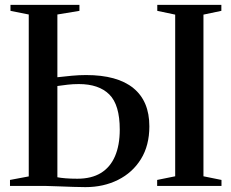

<svg xmlns="http://www.w3.org/2000/svg" viewBox="-20 -763 950 788"><path d="M330.5 5Q310.5 5 281 4Q251.5 3 220.5 1.8Q189.5 0.5 163.5 0H21V-24.5L98 -39V-703.5L23 -718.5V-743H306V-718.5L215.5 -703.5V-446Q245 -449.5 275 -452.2Q305 -455 333 -455Q461.5 -455 527.2 -401.5Q593 -348 593 -244.5Q593 -166 558.5 -110.2Q524 -54.5 464.5 -24.8Q405 5 330.5 5ZM297.5 -29.5Q355.5 -29.5 394 -53Q432.5 -76.5 452 -121.8Q471.5 -167 471.5 -231Q471.5 -333 428.5 -375.5Q385.5 -418 303.5 -418Q279 -418 257.8 -415.5Q236.5 -413 215.5 -410V-35.5Q228 -33 249.5 -31.2Q271 -29.5 297.5 -29.5ZM699 -39.5V-703L625.5 -718.5V-743H888.5V-718.5L815 -703V-39.5L889 -24.5V0H625V-24.5Z"/></svg>

Font: Merriweather 120pt Medium
Style: Regular
Weight: 500
Version: Version 2.100